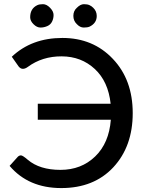

<svg xmlns="http://www.w3.org/2000/svg" viewBox="-20 -911 714 938"><path d="M37.6 -633.8Q134.8 -725.6 284.7 -725.6Q434.6 -725.6 531.2 -623.5Q628.4 -521.5 628.4 -358.4Q628.4 -195.8 533.7 -93.8Q439 7.8 279.3 7.8Q119.1 7.8 26.9 -100.6L67.4 -145.5Q74.2 -151.9 82.5 -151.9Q90.8 -151.9 115.7 -130.4Q173.8 -81.1 275.4 -81.1Q377 -81.1 444.8 -146.5Q512.7 -211.9 521.5 -326.2H164.6V-404.3H520.5Q508.8 -513.2 442.9 -574.2Q377 -635.3 281.7 -635.7Q186.5 -636.2 115.7 -584Q103 -574.7 91.8 -574.7Q80.6 -574.7 71.3 -585.9ZM452.6 -833Q452.6 -797.9 417.5 -780.8Q407.2 -776.4 389.2 -776.4Q371.1 -776.4 355.5 -793Q338.4 -809.1 338.4 -833.5Q338.4 -857.9 355.5 -873Q373 -890.6 390.1 -890.6Q407.2 -890.6 417.5 -885.7Q427.7 -880.9 435.5 -873Q452.6 -856.4 452.6 -833ZM234.4 -805.7Q227.1 -790.5 211.4 -783.7Q195.3 -776.4 177.7 -776.4Q160.2 -776.4 144 -792.5Q127.4 -808.6 127.4 -826.7Q127.4 -869.1 162.1 -885.7Q172.4 -890.6 189.9 -890.6Q207.5 -890.6 224.6 -873Q241.7 -855.5 241.7 -837.9Q241.7 -820.3 234.4 -805.7Z"/></svg>

Font: Lato-Medium
Style: Regular
Weight: 500
Designer: Lukasz Dziedzic
Foundry: tyPoland Lukasz Dziedzic
Version: Version 2.006; 2014-01-15